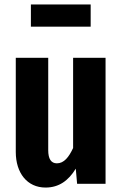

<svg xmlns="http://www.w3.org/2000/svg" viewBox="-20 -827 550 864"><path d="M388 -707V-807H119V-707ZM455 -567H309V-161C290 -120 268 -92 236 -92C210 -92 197 -112 197 -151V-567H51V-143C51 -49 102 17 185 17C245 17 288 -14 321 -68L327 0H455Z"/></svg>

Font: Glow Sans TC Compressed
Style: Bold
Weight: 700
Width: 2
Designer: Ryoko NISHIZUKA (kana, bopomofo & ideographs); Paul D. Hunt (Latin, Greek & Cyrillic); Sandoll Communications, Soo-young
Version: Version 0.93